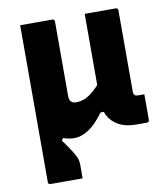

<svg xmlns="http://www.w3.org/2000/svg" viewBox="-83 -610 766 879"><g transform="rotate(-10 300.0 -170.0)"><path d="M219 -540Q223 -540 225 -538.5Q227 -537 228.5 -535Q230 -533 230 -529Q230 -471 230 -413Q230 -355 230 -297.5Q230 -240 230 -182Q230 -165 238 -156.5Q246 -148 262 -148Q278 -148 294 -153Q310 -158 326.5 -169.5Q343 -181 362.5 -201Q382 -221 404 -251V-83H363Q329 -35 294 -11.5Q259 12 225 12Q212 12 199 9.5Q186 7 174 3L166 13Q187 41 199.5 60.5Q212 80 219 93Q226 106 228 116.5Q230 127 230 138Q230 160 230 173Q230 186 230 200Q193 200 156 200Q119 200 81 200Q78 200 75.5 199Q73 198 71.5 195.5Q70 193 70 189Q70 110 70 31Q70 -48 70 -126.5Q70 -205 70 -284Q70 -363 70 -442Q70 -459 70 -475Q70 -491 70 -507.5Q70 -524 70 -540Q108 -540 145 -540Q182 -540 219 -540ZM370 -540Q394 -540 418 -540Q442 -540 466 -540Q490 -540 514 -540Q518 -540 520 -538.5Q522 -537 523.5 -535Q525 -533 525 -529Q525 -466 525 -403Q525 -340 525 -276.5Q525 -213 525 -150Q525 -145 526.5 -141Q528 -137 530 -135Q532 -133 536.5 -131.5Q541 -130 546 -130Q548 -130 549.5 -130Q551 -130 552.5 -130Q554 -130 555 -130H575Q575 -100 575 -70.5Q575 -41 575 -11Q575 -6 572 -3Q569 0 564 0Q561 0 552 0Q543 0 533 0Q523 0 515 0Q465 0 432.5 -18.5Q400 -37 385 -67Q370 -97 370 -131Q370 -182 370 -233Q370 -284 370 -335.5Q370 -387 370 -438Q370 -489 370 -540Z"/></g></svg>

Font: Recursive ExtraBold
Style: Regular
Weight: 800
Version: Version 1.085